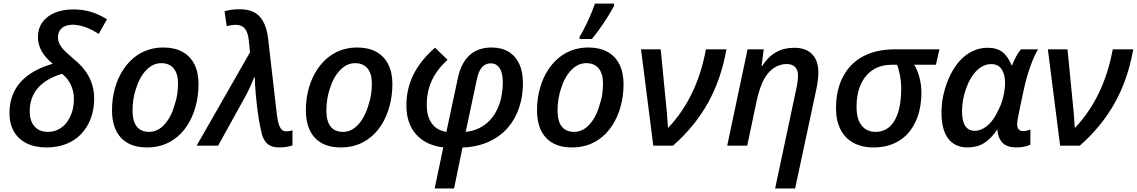

<svg xmlns="http://www.w3.org/2000/svg" viewBox="-20 -818 6383 1078"><path d="M33.2 -182.6Q33.2 -286.1 94.2 -355.7Q155.3 -425.3 275.9 -460Q192.9 -527.8 192.9 -609.4Q192.9 -656.7 217.3 -691.9Q241.7 -727.1 286.9 -746.1Q332 -765.1 392.1 -765.1Q443.4 -765.1 488.5 -752Q533.7 -738.8 580.6 -710L534.2 -627.4Q494.6 -653.3 457.3 -666.3Q419.9 -679.2 388.2 -679.2Q349.1 -679.2 327.1 -660.2Q305.2 -641.1 305.2 -608.4Q305.2 -577.1 330.1 -546.9Q346.7 -526.9 391.6 -488.8Q431.6 -455.6 454.3 -426Q477.1 -396.5 490.7 -362.3Q508.8 -317.4 508.8 -264.2Q508.8 -185.1 475.3 -121.3Q441.9 -57.6 381.8 -23.9Q320.3 9.8 240.7 9.8Q175.8 9.8 129.2 -13.4Q82.5 -36.6 57.9 -80.1Q33.2 -123.5 33.2 -182.6ZM369.6 -154.8Q395 -201.7 395 -260.7Q395 -300.8 380.9 -334.5Q364.7 -374 328.6 -403.8Q147 -348.6 147 -192.9Q147 -138.7 173.8 -108.2Q200.7 -77.6 249 -77.6Q288.6 -77.6 319.8 -97.9Q351.1 -118.2 369.6 -154.8Z M608.9 -199.7Q608.9 -264.2 625.5 -323.2Q642.1 -382.3 673.6 -429.4Q705.1 -476.6 748 -506.3Q813.5 -551.3 897.5 -551.3Q960 -551.3 1004.2 -527.1Q1048.3 -502.9 1071.5 -456.8Q1094.7 -410.6 1094.7 -345.7Q1094.7 -279.8 1078.1 -219.7Q1061.5 -159.7 1030.3 -112.1Q999 -64.5 956.1 -35.2Q891.6 9.8 805.2 9.8Q710 9.8 659.4 -44.4Q608.9 -98.6 608.9 -199.7ZM962.4 -235.8Q979.5 -286.6 979.5 -348.6Q979.5 -404.3 955.1 -433.8Q930.7 -463.4 885.3 -463.4Q839.4 -463.4 802 -425.3Q764.6 -387.2 743.7 -320.8Q724.1 -262.2 724.1 -198.2Q724.1 -77.6 817.9 -77.6Q866.2 -77.6 904.5 -120.4Q942.9 -163.1 962.4 -235.8Z M1450.2 -64.9Q1429.2 -147.9 1417 -277.8Q1410.6 -350.1 1410.6 -383.3H1406.7Q1385.7 -328.1 1356.9 -275.4L1204.6 0H1084L1379.9 -517.6L1383.8 -523.4L1377.4 -586.4Q1373.5 -633.3 1355.7 -656Q1337.9 -678.7 1303.2 -678.7Q1283.7 -678.7 1252.9 -671.4L1240.7 -754.9Q1275.9 -766.1 1326.2 -766.1Q1371.6 -766.1 1403.1 -751Q1434.6 -735.8 1453.6 -704.1Q1477.1 -667 1484.9 -605L1534.7 -173.3Q1540 -132.3 1548.8 -110.4Q1555.2 -95.2 1564.7 -87.9Q1574.2 -80.6 1588.9 -80.6Q1605 -80.6 1622.1 -86.4V-2Q1592.3 9.8 1546.9 9.8Q1507.3 9.8 1484.4 -8.1Q1461.4 -25.9 1450.2 -64.9Z M1697.3 -199.7Q1697.3 -264.2 1713.9 -323.2Q1730.5 -382.3 1762 -429.4Q1793.5 -476.6 1836.4 -506.3Q1901.9 -551.3 1985.8 -551.3Q2048.3 -551.3 2092.5 -527.1Q2136.7 -502.9 2159.9 -456.8Q2183.1 -410.6 2183.1 -345.7Q2183.1 -279.8 2166.5 -219.7Q2149.9 -159.7 2118.7 -112.1Q2087.4 -64.5 2044.4 -35.2Q1980 9.8 1893.6 9.8Q1798.3 9.8 1747.8 -44.4Q1697.3 -98.6 1697.3 -199.7ZM2050.8 -235.8Q2067.9 -286.6 2067.9 -348.6Q2067.9 -404.3 2043.5 -433.8Q2019 -463.4 1973.6 -463.4Q1927.7 -463.4 1890.4 -425.3Q1853 -387.2 1832 -320.8Q1812.5 -262.2 1812.5 -198.2Q1812.5 -77.6 1906.2 -77.6Q1954.6 -77.6 1992.9 -120.4Q2031.2 -163.1 2050.8 -235.8Z M2261.7 -225.6Q2261.7 -318.8 2301 -398.7Q2340.3 -478.5 2422.4 -550.3L2492.7 -482.4Q2432.6 -427.2 2404.3 -365.7Q2376 -304.2 2376 -228.5Q2376 -164.1 2404.3 -125Q2432.6 -85.9 2486.3 -77.6L2549.8 -375.5Q2585.9 -551.3 2740.2 -551.3Q2795.4 -551.3 2835 -527.6Q2874.5 -503.9 2895.3 -459.5Q2916 -415 2916 -353.5Q2916 -247.6 2874.8 -166Q2833.5 -84.5 2756.8 -39.1Q2679.7 6.8 2576.7 10.3L2529.3 240.2H2420.4L2468.8 9.8Q2369.1 -2.9 2315.4 -64.5Q2261.7 -126 2261.7 -225.6ZM2778.3 -219.2Q2803.2 -280.8 2803.2 -356.4Q2803.2 -407.7 2785.4 -435.1Q2767.6 -462.4 2735.4 -462.4Q2705.1 -462.4 2685.5 -439.7Q2666 -417 2656.7 -369.6L2594.7 -77.6Q2658.7 -84 2706.1 -120.8Q2753.4 -157.7 2778.3 -219.2Z M2995.1 -199.7Q2995.1 -264.2 3011.7 -323.2Q3028.3 -382.3 3059.8 -429.4Q3091.3 -476.6 3134.3 -506.3Q3199.7 -551.3 3283.7 -551.3Q3346.2 -551.3 3390.4 -527.1Q3434.6 -502.9 3457.8 -456.8Q3481 -410.6 3481 -345.7Q3481 -279.8 3464.4 -219.7Q3447.8 -159.7 3416.5 -112.1Q3385.3 -64.5 3342.3 -35.2Q3277.8 9.8 3191.4 9.8Q3096.2 9.8 3045.7 -44.4Q2995.1 -98.6 2995.1 -199.7ZM3348.6 -235.8Q3365.7 -286.6 3365.7 -348.6Q3365.7 -404.3 3341.3 -433.8Q3316.9 -463.4 3271.5 -463.4Q3225.6 -463.4 3188.2 -425.3Q3150.9 -387.2 3129.9 -320.8Q3110.4 -262.2 3110.4 -198.2Q3110.4 -77.6 3204.1 -77.6Q3252.4 -77.6 3290.8 -120.4Q3329.1 -163.1 3348.6 -235.8ZM3320.3 -797.9H3427.7V-784.2Q3402.8 -738.3 3369.1 -688Q3335.4 -637.7 3303.2 -599.1H3233.9V-611.3Q3255.4 -645.5 3280.3 -699.2Q3305.2 -752.9 3320.3 -797.9Z M3579.1 -541H3689.5L3717.8 -251.5Q3724.6 -191.4 3730.5 -100.1L3732.4 -101.1Q3894.5 -273.4 3943.4 -541H4058.6Q4028.8 -373 3954.8 -240.2Q3880.9 -107.4 3758.3 0H3647.9Z M4460.4 -394.5Q4460.4 -425.3 4444.1 -441.9Q4427.7 -458.5 4396.5 -458.5Q4359.4 -458.5 4327.1 -437.7Q4294.9 -417 4272.5 -378.4Q4246.1 -332.5 4228 -250L4175.3 0H4063L4177.2 -541H4268.1L4255.9 -447.3H4258.8Q4292.5 -499.5 4336.9 -524.7Q4381.3 -549.8 4439 -549.8Q4504.4 -549.8 4539.6 -513.9Q4574.7 -478 4574.7 -412.6Q4574.7 -369.1 4562.5 -313L4444.3 240.2H4332L4451.2 -321.3Q4460.4 -361.8 4460.4 -394.5Z M4673.8 -210.4Q4673.8 -313.5 4713.9 -388.9Q4753.9 -464.4 4828.6 -502.9Q4901.9 -541 5004.4 -541H5254.4L5234.9 -454.6H5112.8Q5131.8 -423.8 5142.6 -381.8Q5153.3 -339.8 5153.3 -297.9Q5153.3 -203.1 5118.9 -131.6Q5084.5 -60.1 5022.5 -24.4Q4964.4 9.8 4884.8 9.8Q4818.4 9.8 4771 -16.4Q4723.6 -42.5 4698.7 -92Q4673.8 -141.6 4673.8 -210.4ZM5017.1 -171.4Q5040 -231.4 5040 -322.3Q5040 -355 5033.9 -390.1Q5027.8 -425.3 5016.6 -454.6H4988.3Q4929.7 -454.6 4886.7 -429.2Q4843.8 -403.8 4818.8 -356Q4789.1 -299.3 4789.1 -216.8Q4789.1 -149.9 4817.4 -113.8Q4845.7 -77.6 4897 -77.6Q4938.5 -77.6 4968.8 -101.3Q4999 -125 5017.1 -171.4Z M5266.1 -185.5Q5266.1 -253.4 5284.2 -314Q5300.8 -373.5 5329.8 -423.1Q5358.9 -472.7 5396.5 -502.9Q5454.6 -549.8 5525.9 -549.8Q5576.2 -549.8 5607.7 -526.1Q5639.2 -502.4 5659.2 -452.1H5662.6Q5685.5 -509.3 5711.9 -541H5808.6Q5787.1 -506.8 5765.4 -446.5Q5743.7 -386.2 5729 -318.4Q5705.1 -209 5696.3 -161.6Q5690.9 -136.2 5690.9 -121.6Q5690.9 -82 5725.1 -82Q5742.2 -82 5765.1 -90.3V-5.4Q5731.4 9.8 5686 9.8Q5636.7 9.8 5611.1 -14.2Q5585.4 -38.1 5580.1 -85V-92.8Q5545.9 -40 5505.9 -15.1Q5465.8 9.8 5413.1 9.8Q5341.3 9.8 5303.7 -40Q5266.1 -89.8 5266.1 -185.5ZM5543.9 -132.3Q5564.5 -157.2 5580.1 -189.5Q5600.6 -226.6 5611.8 -270.5Q5623 -314.5 5623 -352.1Q5623 -400.4 5603.8 -429.2Q5584.5 -458 5545.9 -458Q5502 -458 5465.1 -422.9Q5428.2 -387.7 5404.8 -322.8Q5381.3 -257.8 5381.3 -193.8Q5381.3 -83.5 5453.6 -83.5Q5476.6 -83.5 5499.8 -96.2Q5522.9 -108.9 5543.9 -132.3Z M5863.3 -541H5973.6L6002 -251.5Q6008.8 -191.4 6014.6 -100.1L6016.6 -101.1Q6178.7 -273.4 6227.5 -541H6342.8Q6313 -373 6239 -240.2Q6165 -107.4 6042.5 0H5932.1Z"/></svg>

Font: Viking Open Sans Light
Style: Bold Italic
Weight: 600
Italic angle: -12°
Foundry: Ascender Corporation
Version: Version 2.000